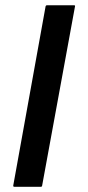

<svg xmlns="http://www.w3.org/2000/svg" viewBox="-20 -716 339 736"><path d="M136.7 0H34.7Q30.3 0 30.8 -4.9L154.8 -691.9Q155.8 -695.8 159.7 -695.8H263.7Q268.6 -695.8 267.6 -691.9L141.6 -4.9Q141.1 0 136.7 0Z"/></svg>

Font: Koulen
Style: Regular
Weight: 400
Designer: Danh Hong
Version: Version 8.00;December 21, 2023;FontCreator 13.0.0.2620 64-bi